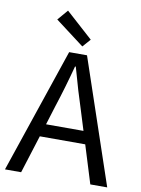

<svg xmlns="http://www.w3.org/2000/svg" viewBox="-94 -931 733 995"><g transform="rotate(10 272.0 -433.5)"><path d="M203 -367 172 -267H369L338 -367Q307 -461 272 -588H268Q237 -471 203 -367ZM3 0 225 -656H319L541 0H452L390 -200H151L88 0ZM287 -697 135 -812 182 -867 324 -739Z"/></g></svg>

Font: Toshiba Sans
Style: Regular
Weight: 400
Designer: Paul D. Hunt
Foundry: Toshiba Corporation
Version: Version 2.020;PS 2.0;hotconv 1.0.86;makeotf.lib2.5.63406